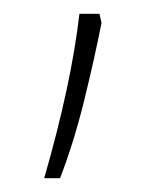

<svg xmlns="http://www.w3.org/2000/svg" viewBox="-20 -129 233 278"><path d="M95 -109Q83 -6 44 129H67Q87 77 102 16Q117 -45 127 -96L124 -109Z"/></svg>

Font: Noto Sans Display SemiCondensed Thin
Style: Regular
Weight: 250
Width: 4
Designer: Monotype Design team
Foundry: Monotype Imaging Inc.
Version: 1.000